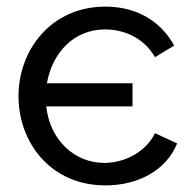

<svg xmlns="http://www.w3.org/2000/svg" viewBox="-20 -552 582 581"><path d="M299 9C399 9 483 -37 516 -118L449 -149C420 -90 355 -59 295 -59C208 -59 131 -126 120 -230H381V-300H122C138 -392 203 -463 298 -463C352 -463 414 -440 449 -379L507 -414C472 -479 403 -532 299 -532C135 -532 36 -401 36 -261C36 -121 133 9 299 9Z"/></svg>

Font: Raleway Med
Style: Regular
Weight: 500
Designer: Matt McInerney, Pablo Impallari, Rodrigo Fuenzalida
Foundry: Matt McInerney, Pablo Impallari, Rodrigo Fuenzalida
Version: Version 3.00 July 28, 2015